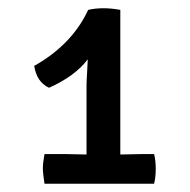

<svg xmlns="http://www.w3.org/2000/svg" viewBox="-20 -789 460 466"><path d="M143 -415 190 -414V-582Q190 -591 191.5 -615Q193 -639 193 -645Q162 -604 99 -576Q69 -590 63 -629Q155 -681 194 -765Q211 -769 231 -769Q251 -769 272 -765V-414L321 -415H354Q358 -400 358 -379.5Q358 -359 354 -343H88Q84 -369 84 -381Q84 -393 88 -415Z"/></svg>

Font: Signika Negative
Style: Regular
Weight: 400
Designer: Anna Giedrys
Foundry: Anna Giedrys
Version: Version 1.001